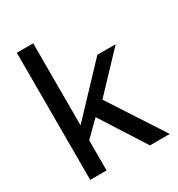

<svg xmlns="http://www.w3.org/2000/svg" viewBox="-174 -842 884 955"><g transform="rotate(-30 268.0 -365.0)"><path d="M512 -521 317 -315 522 0H408L244 -257L159 -173V0H65V-730H159V-259L407 -521Z"/></g></svg>

Font: Nacelle
Style: Regular
Weight: 400
Designer: Sora Sagano
Foundry: Sora Sagano
Version: Version 1.000;FEAKit 1.0